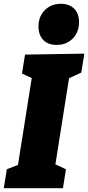

<svg xmlns="http://www.w3.org/2000/svg" viewBox="-32 -993 465 1013"><path d="M397 -610 314 -572 335 -598 257 -105 247 -132 316 -100 300 0H-12L4 -100L84 -131L60 -105L138 -597L158 -571L84 -605L100 -705L413 -710ZM267 -756Q221 -756 196 -782.5Q171 -809 171 -853Q171 -906 204.5 -939.5Q238 -973 289 -973Q333 -973 359 -947.5Q385 -922 385 -876Q385 -824 352 -790Q319 -756 267 -756Z"/></svg>

Font: Bitter Thin Black
Style: Italic
Weight: 900
Italic angle: -9°
Version: Version 3.020